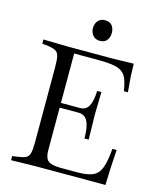

<svg xmlns="http://www.w3.org/2000/svg" viewBox="-132 -1004 912 1100"><g transform="rotate(15 324.5 -454.0)"><path d="M40 3V-22L60 -24Q99 -29 117 -37Q135 -45 140.5 -67Q146 -89 146 -133V-577Q146 -622 140.5 -643.5Q135 -665 117 -673.5Q99 -682 60 -686L40 -688V-713L188 -710H451L576 -713L578 -638L586 -546H562Q555 -590 544.5 -616.5Q534 -643 513.5 -657Q493 -671 457 -676Q421 -681 363 -681H231V-107Q231 -61 251.5 -44.5Q272 -28 330 -28H423Q483 -28 515.5 -42Q548 -56 563 -95.5Q578 -135 584 -210H609L602 -90L599 0H188ZM414 -226Q414 -295 397 -327.5Q380 -360 343 -360H225V-388H343Q378 -388 394.5 -416Q411 -444 414 -508H439L436 -374L439 -226ZM353 -789Q327 -789 312 -807Q297 -825 297 -850Q297 -876 312 -893.5Q327 -911 353 -911Q382 -911 395.5 -893.5Q409 -876 409 -850Q409 -825 395.5 -807Q382 -789 353 -789Z"/></g></svg>

Font: Baskervville
Style: Regular
Weight: 400
Designer: Alexis Faudot, Rémi Forte, Morgane Pierson, Rafael Ribas, Tanguy Vanlaeys, Rosalie Wagner, Thomas Huot-Marchand
Foundry: ANRT
Version: Version 1.100